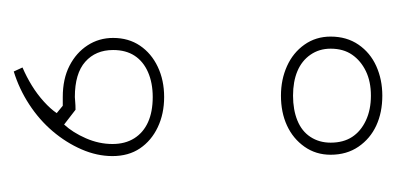

<svg xmlns="http://www.w3.org/2000/svg" viewBox="-172 -330 589 286"><g transform="rotate(90 123.0 -186.5)"><path d="M86 88 80 75Q94 69 107 61Q120 53 131 43Q142 33 148 24L137 15H124Q97 15 77.5 5Q58 -5 47 -22Q36 -39 36 -60Q36 -83 47.5 -100Q59 -117 79 -126.5Q99 -136 124 -136Q149 -136 169 -126.5Q189 -117 200.5 -100Q212 -83 212 -59Q212 -36 202 -13Q192 10 175 30Q158 50 135 65Q112 80 86 88ZM165 13Q177 0 185.5 -19.5Q194 -39 194 -59Q194 -78 185.5 -91.5Q177 -105 161.5 -112Q146 -119 124 -119Q103 -119 87 -112Q71 -105 62.5 -92Q54 -79 54 -60Q54 -34 71.5 -18.5Q89 -3 124 -3Q126 -3 131 -3.5Q136 -4 143 -4ZM122 -461Q147 -461 166.5 -452Q186 -443 198 -425.5Q210 -408 210 -384Q210 -362 198 -345Q186 -328 166.5 -319Q147 -310 122 -310Q98 -310 78 -319Q58 -328 46 -345Q34 -362 34 -384Q34 -408 46 -425.5Q58 -443 78 -452Q98 -461 122 -461ZM122 -328Q143 -328 159 -334.5Q175 -341 183.5 -354Q192 -367 192 -384Q192 -403 183.5 -416Q175 -429 159 -436.5Q143 -444 122 -444Q101 -444 85.5 -436.5Q70 -429 61 -416Q52 -403 52 -384Q52 -367 61 -354Q70 -341 85.5 -334.5Q101 -328 122 -328Z"/></g></svg>

Font: Kalnia Glaze Thin SemiBold
Style: Regular
Weight: 600
Version: Version 1.110